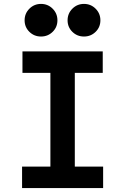

<svg xmlns="http://www.w3.org/2000/svg" viewBox="-20 -963 640 983"><path d="M93 0H508V-110H363V-590H506V-700H95V-590H238V-110H93ZM106 -859Q106 -824 130.5 -800Q155 -776 190 -776Q225 -776 249.5 -800Q274 -824 274 -859Q274 -894 249.5 -918.5Q225 -943 190 -943Q155 -943 130.5 -918.5Q106 -894 106 -859ZM326 -859Q326 -824 350.5 -800Q375 -776 410 -776Q445 -776 469.5 -800Q494 -824 494 -859Q494 -894 469.5 -918.5Q445 -943 410 -943Q375 -943 350.5 -918.5Q326 -894 326 -859Z"/></svg>

Font: CommitMonoV143 ExtLt
Style: Regular
Weight: 200
Monospace: yes
Designer: Eigil Nikolajsen
Foundry: Eigil Nikolajsen
Version: Version 1.143